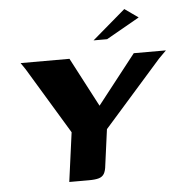

<svg xmlns="http://www.w3.org/2000/svg" viewBox="-48 -674 684 720"><g transform="rotate(-5 294.0 -314.0)"><path d="M184 0 209 -185 58 -435 41 -460H225L322 -275L467 -460H588L560 -432L342 -185L324 -51Q322 -30 315.5 -19Q309 -8 295.5 -4Q282 0 258 0ZM321 -521 446 -628 497 -592 372 -521Z"/></g></svg>

Font: Genos SemiBold
Style: Italic
Weight: 600
Italic angle: -8°
Version: Version 1.010